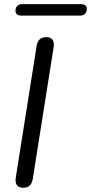

<svg xmlns="http://www.w3.org/2000/svg" viewBox="-20 -889 434 916"><path d="M90.7 6.9Q69.9 6.9 60.7 -5.9Q51.5 -18.7 55.4 -42.6L154.8 -670.2Q161.1 -711.9 201.3 -711.9Q221.6 -711.9 230.6 -699.3Q239.6 -686.7 235.7 -662.4L136.3 -35.3Q129.5 6.9 90.7 6.9ZM361.3 -814.5H83.8Q53.9 -814.5 53.9 -837.5Q53.9 -852.8 63 -861.1Q72 -869.4 86.7 -869.4H364.3Q394.2 -869.4 394.2 -846.3Q394.2 -832.1 385.4 -823.3Q376.6 -814.5 361.3 -814.5Z"/></svg>

Font: Nunito Variable Extra Light
Style: Italic
Weight: 200
Italic angle: -9°
Designer: Vernon Adams
Foundry: Vernon Adams
Version: Version 3.602